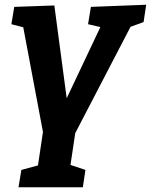

<svg xmlns="http://www.w3.org/2000/svg" viewBox="-20 -559 636 809"><path d="M585 -466 530 -446 297 2 277 136 340 157 329 230H58L70 157L140 138L161 -3L78 -444L28 -457L40 -530L209 -536L261 -145L403 -445L351 -457L363 -530L596 -539Z"/></svg>

Font: Bitter Pro
Style: Bold Italic
Weight: 700
Italic angle: -9°
Designer: Sol Matas, and Bitter project Authors
Foundry: Sol Matas
Version: Version 1.010